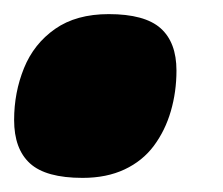

<svg xmlns="http://www.w3.org/2000/svg" viewBox="-28 -244 316 272"><path d="M-8 -74Q-8 -113 6 -147.5Q20 -182 50 -203Q80 -224 126 -224Q177 -224 199.5 -204Q222 -184 222 -144Q222 -114 214 -86.5Q206 -59 190 -37.5Q174 -16 148.5 -4Q123 8 89 8Q37 8 14.5 -12.5Q-8 -33 -8 -74Z"/></svg>

Font: Georama ExtraCondensed Thin Black
Style: Italic
Weight: 900
Italic angle: -9°
Version: Version 1.001